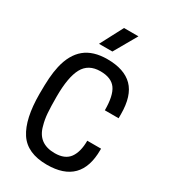

<svg xmlns="http://www.w3.org/2000/svg" viewBox="-244 -1140 1119 1268"><g transform="rotate(30 315.0 -506.5)"><path d="M426 -852ZM327 -852H225L316 -1025H426ZM325 12Q175 12 112.5 -83.5Q50 -179 50 -370Q50 -442 53.5 -490.5Q57 -539 67 -584Q91 -688 154 -740Q217 -792 325 -792Q454 -792 518.5 -727Q583 -662 583 -522V-491H478Q478 -603 443 -651.5Q408 -700 325 -700Q234 -700 195.5 -629.5Q157 -559 157 -410Q157 -335 160.5 -287Q164 -239 176 -198Q205 -80 332 -80Q410 -80 444 -127Q478 -174 478 -259H583V-249Q583 12 325 12Z"/></g></svg>

Font: Tanohe Sans Medium
Style: Regular
Weight: 500
Designer: Village Type and Design LLC
Foundry: Cooper Hewitt Smithsonian Design Museum
Version: Version 1.00;September 29, 2021;FontCreator 13.0.0.2655 64-b